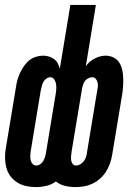

<svg xmlns="http://www.w3.org/2000/svg" viewBox="-24 -755 544 783"><path d="M124 8Q103 8 83.5 4Q64 0 47 -10.5Q30 -21 18.5 -36.5Q7 -52 2 -71Q-3 -90 -3.5 -110.5Q-4 -131 0 -152L41 -399Q43 -414 47 -428.5Q51 -443 57.5 -457Q64 -471 73 -484.5Q82 -498 94 -508Q106 -518 121.5 -523Q137 -528 151 -528Q164 -528 175.5 -524.5Q187 -521 196.5 -514Q206 -507 211.5 -496.5Q217 -486 220 -475L263 -735H367L326 -485Q340 -505 362.5 -516.5Q385 -528 407 -528Q424 -528 439 -520.5Q454 -513 462.5 -499.5Q471 -486 474.5 -470Q478 -454 478.5 -437Q479 -420 478 -403Q477 -386 474 -368L433 -121Q430 -104 424 -87Q418 -70 408 -54.5Q398 -39 384 -26.5Q370 -14 353 -6Q336 2 318.5 5Q301 8 284 8Q262 8 241 3Q220 -2 204 -15Q186 -2 165 3Q144 8 124 8ZM286 -80Q295 -80 304 -85.5Q313 -91 319 -99.5Q325 -108 327.5 -117Q330 -126 331 -135L372 -383Q374 -392 375 -401Q376 -410 374 -418.5Q372 -427 366.5 -433.5Q361 -440 352 -440Q345 -440 336.5 -436Q328 -432 323 -425.5Q318 -419 315.5 -411.5Q313 -404 311 -396L268 -137Q267 -128 266 -119.5Q265 -111 266 -102.5Q267 -94 272 -87Q277 -80 286 -80ZM124 -80Q133 -80 141 -86Q149 -92 153.5 -100.5Q158 -109 160.5 -118Q163 -127 164 -135L203 -371Q205 -382 205.5 -392.5Q206 -403 204.5 -413Q203 -423 197 -431.5Q191 -440 181 -440Q172 -440 164 -433.5Q156 -427 152 -419Q148 -411 146 -402Q144 -393 142 -385L101 -137Q100 -128 99.5 -119Q99 -110 101 -101.5Q103 -93 109 -86.5Q115 -80 124 -80Z"/></svg>

Font: Iosevka Curly
Style: Bold Italic
Weight: 700
Italic angle: -9°
Monospace: yes
Designer: Belleve Invis
Foundry: Belleve Invis
Version: Version 22.1.2; ttfautohint (v1.8.4)